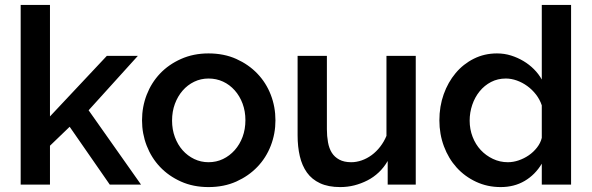

<svg xmlns="http://www.w3.org/2000/svg" viewBox="-20 -750 2404 780"><path d="M426 0 263 -235 183 -158V0H64V-730H183V-277L414 -523H540L340 -302L553 0Z M827 10Q765 10 715 -12.5Q665 -35 630 -72Q595 -109 576 -158Q557 -207 557 -261Q557 -316 576 -365Q595 -414 630 -451Q665 -488 715.5 -510.5Q766 -533 827 -533Q890 -533 940 -510.5Q990 -488 1025.5 -451Q1061 -414 1080 -365Q1099 -316 1099 -261Q1099 -207 1080 -158Q1061 -109 1025.5 -72Q990 -35 940 -12.5Q890 10 827 10ZM679 -260Q679 -224 690.5 -193Q702 -162 722 -139.5Q742 -117 769 -104Q796 -91 827 -91Q859 -91 886 -104Q913 -117 933.5 -140Q954 -163 965.5 -194Q977 -225 977 -262Q977 -298 965.5 -329Q954 -360 933.5 -383Q913 -406 886 -418.5Q859 -431 827 -431Q796 -431 769 -418Q742 -405 722 -382Q702 -359 690.5 -328Q679 -297 679 -260Z M1555 0V-96Q1540 -70 1519 -50Q1498 -30 1472.5 -17Q1447 -4 1419.5 3Q1392 10 1362 10Q1314 10 1280.5 -5.5Q1247 -21 1227 -49Q1207 -77 1198 -115.5Q1189 -154 1189 -200V-523H1308V-225Q1308 -197 1312.5 -172Q1317 -147 1328 -129.5Q1339 -112 1358.5 -101.5Q1378 -91 1407 -91Q1428 -91 1449.5 -98.5Q1471 -106 1490 -120Q1509 -134 1524.5 -154Q1540 -174 1550 -198V-523H1669V0Z M2181 0V-85Q2154 -40 2111.5 -15Q2069 10 2014 10Q1960 10 1914 -11.5Q1868 -33 1835 -69.5Q1802 -106 1783.5 -155.5Q1765 -205 1765 -261Q1765 -318 1782.5 -367Q1800 -416 1831 -453Q1862 -490 1905 -511.5Q1948 -533 1999 -533Q2029 -533 2056 -524.5Q2083 -516 2106.5 -502Q2130 -488 2149 -469Q2168 -450 2181 -427V-730H2300V0ZM2181 -322Q2173 -346 2157.5 -366Q2142 -386 2122 -400.5Q2102 -415 2079.5 -423Q2057 -431 2035 -431Q2002 -431 1975 -417Q1948 -403 1928.5 -379Q1909 -355 1898.5 -324Q1888 -293 1888 -260Q1888 -225 1900 -194Q1912 -163 1933 -140.5Q1954 -118 1982.5 -104.5Q2011 -91 2043 -91Q2065 -91 2087 -98.5Q2109 -106 2128 -119Q2147 -132 2161.5 -150.5Q2176 -169 2181 -190Z"/></svg>

Font: Rising Sun SemiBold
Style: Regular
Weight: 600
Designer: Matt McInerney, Pablo Impallari, Rodrigo Fuenzalida (Raleway font), Stephen Hutchings (Greek), Cristiano Sobral (main ch
Foundry: The Rising Sun Project Authors
Version: Version 4.327; ttfautohint (v1.8.4.7-5d5b-dirty)